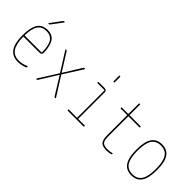

<svg xmlns="http://www.w3.org/2000/svg" viewBox="66 -1559 2369 2369"><g transform="rotate(45 1250.0 -375.0)"><path d="M253.9 -509.8Q175.8 -509.8 138.7 -456.5Q101.6 -403.3 98.6 -286.1Q98.6 -280.3 104.5 -280.3H392.6Q398.4 -280.3 399.4 -285.2Q398.4 -356.4 385.7 -403.3Q373 -450.2 351.1 -472.2Q329.1 -494.1 306.6 -502Q284.2 -509.8 253.9 -509.8ZM268.6 9.8Q78.1 9.8 79.1 -259.8Q79.1 -399.4 121.1 -464.8Q163.1 -530.3 253.9 -530.3Q335.9 -530.3 375.5 -473.6Q415 -417 418.9 -294.9Q419.9 -281.2 409.2 -270.5Q398.4 -259.8 383.8 -259.8H104.5Q99.6 -259.8 98.6 -255.9Q99.6 -129.9 141.1 -69.8Q182.6 -9.8 268.6 -9.8Q328.1 -9.8 387.7 -36.1Q391.6 -38.1 395.5 -36.1Q399.4 -34.2 399.4 -30.3Q399.4 -19.5 388.7 -13.7Q329.1 9.8 268.6 9.8ZM208 -589.8Q204.1 -589.8 202.6 -593.3Q201.2 -596.7 203.1 -599.6L307.6 -740.2Q315.4 -750 328.1 -750Q332 -750 333.5 -746.6Q335 -743.2 333 -740.2L227.5 -599.6Q219.7 -589.8 208 -589.8Z M580.1 -9.8 735.4 -255.9Q738.3 -259.8 735.4 -263.7L580.1 -509.8Q578.1 -512.7 580.1 -516.1Q582 -519.5 585.9 -519.5Q596.7 -519.5 603.5 -509.8L747.1 -280.3Q747.1 -279.3 749 -279.3Q751 -279.3 751 -280.3L893.6 -509.8Q900.4 -519.5 912.1 -519.5Q916 -519.5 918 -516.1Q919.9 -512.7 918 -509.8L762.7 -263.7Q759.8 -259.8 762.7 -255.9L918 -9.8Q919.9 -6.8 918 -3.4Q916 0 912.1 0Q901.4 0 893.6 -9.8L751 -240.2Q751 -241.2 749 -241.2Q747.1 -241.2 747.1 -240.2L603.5 -9.8Q596.7 0 585.9 0Q582 0 580.1 -3.4Q578.1 -6.8 580.1 -9.8Z M1134.8 0Q1125 0 1125 -9.8Q1125 -19.5 1134.8 -19.5H1269.5Q1274.4 -19.5 1275.4 -25.4V-495.1Q1275.4 -500 1269.5 -500H1155.3Q1145.5 -500 1145 -509.8Q1144.5 -519.5 1155.3 -519.5H1259.8Q1274.4 -519.5 1284.7 -509.8Q1294.9 -500 1294.9 -485.4V-25.4Q1294.9 -20.5 1299.8 -19.5H1405.3Q1415 -19.5 1415 -9.8Q1415 0 1405.3 0ZM1275.4 -660.2V-750Q1275.4 -759.8 1285.2 -759.8Q1294.9 -759.8 1294.9 -750V-660.2Q1294.9 -650.4 1285.2 -650.4Q1275.4 -650.4 1275.4 -660.2Z M1580.1 -480.5Q1570.3 -480.5 1570.3 -490.2Q1570.3 -500 1580.1 -500H1684.6Q1689.5 -500 1690.4 -504.9V-679.7Q1690.4 -689.5 1700.2 -689.9Q1710 -690.4 1710 -679.7V-504.9Q1710 -500 1714.8 -500H1900.4Q1910.2 -500 1910.2 -490.2Q1910.2 -480.5 1900.4 -480.5H1714.8Q1710 -480.5 1710 -474.6V-129.9Q1710 -57.6 1731.9 -33.7Q1753.9 -9.8 1820.3 -9.8Q1855.5 -9.8 1889.6 -19.5Q1893.6 -20.5 1897 -18.6Q1900.4 -16.6 1900.4 -12.7Q1900.4 -2.9 1890.6 0Q1853.5 9.8 1820.3 9.8Q1745.1 9.8 1717.8 -20Q1690.4 -49.8 1690.4 -129.9V-474.6Q1690.4 -479.5 1684.6 -480.5Z M2371.6 -449.7Q2333 -509.8 2250 -509.8Q2167 -509.8 2128.4 -449.7Q2089.8 -389.6 2089.8 -259.8Q2089.8 -129.9 2128.4 -69.8Q2167 -9.8 2250 -9.8Q2333 -9.8 2371.6 -69.8Q2410.2 -129.9 2410.2 -259.8Q2410.2 -389.6 2371.6 -449.7ZM2385.7 -56.2Q2341.8 9.8 2250 9.8Q2158.2 9.8 2114.3 -56.2Q2070.3 -122.1 2070.3 -260.3Q2070.3 -398.4 2114.3 -464.4Q2158.2 -530.3 2250 -530.3Q2341.8 -530.3 2385.7 -464.4Q2429.7 -398.4 2429.7 -260.3Q2429.7 -122.1 2385.7 -56.2Z"/></g></svg>

Font: Rounded Mgen+ 1m thin
Style: Regular
Weight: 100
Designer: [Source Han Sans]
Ryoko NISHIZUKA  (kana & ideographs); Paul D. Hunt (Latin, Greek & Cyrillic); Wenlong ZHANG  (bopomofo
Version: Version 1.059.20150602